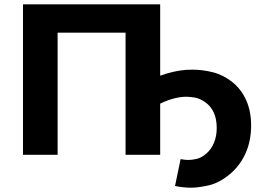

<svg xmlns="http://www.w3.org/2000/svg" viewBox="-20 -720 1218 893"><path d="M794 145 820 20Q839 24 856 24Q872 24 894.5 19Q917 14 940 -6Q963 -26 975.5 -56.5Q988 -87 988 -125Q988 -167 974 -197Q960 -227 934 -245Q908 -263 884.5 -266.5Q861 -270 847 -270Q823 -270 797 -264Q762 -256 725 -238V0H564V-568H248V0H87V-700H725V-368Q786 -390 843 -395Q860 -396 876 -396Q923 -396 971.5 -383.5Q1020 -371 1061.5 -337.5Q1103 -304 1125.5 -253Q1148 -202 1148 -137Q1148 -63 1121 -4.5Q1094 54 1045.5 93Q997 132 949 142.5Q901 153 868 153Q832 153 794 145Z"/></svg>

Font: Montserrat Z
Style: Bold
Weight: 700
Designer: Julieta Ulanovsky
Foundry: Julieta Ulanovsky
Version: Version 8.000